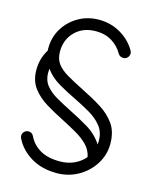

<svg xmlns="http://www.w3.org/2000/svg" viewBox="-104 -656 640 807"><g transform="rotate(15 216.5 -252.5)"><path d="M39 -20Q36 -25 36 -32Q36 -42 43.5 -49.5Q51 -57 61 -57Q77 -57 84 -43Q100 -9 133.5 11Q167 31 220 31Q255 31 283 18Q311 5 329 -17Q323 -47 301.5 -68.5Q280 -90 250 -107Q220 -124 189 -140Q147 -161 110 -183.5Q73 -206 49.5 -237.5Q26 -269 26 -316Q26 -365 51 -405Q51 -410 51 -416Q51 -464 74.5 -502.5Q98 -541 138 -564Q178 -587 227 -587Q279 -587 321.5 -562Q364 -537 387 -497Q391 -491 391 -484Q391 -473 383.5 -465.5Q376 -458 366 -458Q352 -458 344 -469Q327 -500 297 -518.5Q267 -537 227 -537Q171 -537 136.5 -502.5Q102 -468 102 -416Q102 -384 117 -363.5Q132 -343 161.5 -325.5Q191 -308 235 -286Q282 -263 321 -238.5Q360 -214 383.5 -180.5Q407 -147 407 -95Q407 -47 381.5 -6.5Q356 34 313.5 58Q271 82 220 82Q155 82 108 53.5Q61 25 39 -20ZM210 -186Q247 -168 289 -143Q331 -118 356 -79Q357 -87 357 -95Q357 -133 336 -159Q315 -185 282 -204Q249 -223 214 -240Q178 -257 140 -279Q102 -301 78 -334Q77 -325 77 -316Q77 -284 95 -261.5Q113 -239 143.5 -221.5Q174 -204 210 -186Z"/></g></svg>

Font: Libertine Sup
Style: Regular
Weight: 400
Designer: Bastien Sozeau
Foundry: NBR — Bastien Sozeau
Version: Version 2.003; ttfautohint (v1.8.4.7-5d5b);gftools[0.9.33]